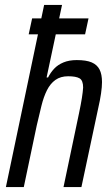

<svg xmlns="http://www.w3.org/2000/svg" viewBox="-20 -763 454 783"><path d="M97 -623 111 -688H341L327 -623ZM4 0 160 -743H233L170 -447H176Q186 -467 201 -483Q216 -499 239 -508.5Q262 -518 293 -518Q332 -518 354 -508.5Q376 -499 386 -479.5Q396 -460 396 -428Q396 -409 392 -381.5Q388 -354 381 -324L312 0H239L302 -300Q310 -338 314 -363.5Q318 -389 319 -406Q319 -435 304.5 -443.5Q290 -452 258 -452Q227 -452 206 -437Q185 -422 171.5 -395Q158 -368 149 -331.5Q140 -295 130 -252L77 0Z"/></svg>

Font: Saira Condensed
Style: Italic
Weight: 400
Width: 3
Italic angle: -12°
Designer: Hector Gatti with collaboration of the Omnibus-Type team
Foundry: Omnibus-Type
Version: Version 1.100